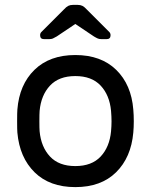

<svg xmlns="http://www.w3.org/2000/svg" viewBox="-20 -755 617 785"><path d="M50 0ZM527 -259Q527 -235 525 -213Q516 -111 454.5 -50.5Q393 10 288 10Q183 10 121.5 -50.5Q60 -111 51 -213Q50 -224 50 -259Q50 -296 51 -307Q59 -409 121 -469.5Q183 -530 288 -530Q393 -530 455 -469.5Q517 -409 525 -307Q527 -285 527 -259ZM288 -444Q221 -444 184.5 -405Q148 -366 142 -302Q141 -290 141 -259Q141 -229 142 -218Q148 -154 184.5 -115Q221 -76 288 -76Q355 -76 391.5 -115Q428 -154 434 -218Q436 -240 436 -259Q436 -278 434 -302Q428 -366 391.5 -405Q355 -444 288 -444ZM335 -716 427 -624Q432 -619 432 -611Q432 -595 416 -595H395Q386 -595 380 -597.5Q374 -600 364 -606L288 -657L212 -606Q202 -600 196 -597.5Q190 -595 181 -595H160Q144 -595 144 -611Q144 -619 149 -624L241 -716Q251 -727 259 -731Q267 -735 278 -735H298Q309 -735 317 -731Q325 -727 335 -716Z"/></svg>

Font: Hezaedrus
Style: Regular
Weight: 400
Designer: Hubert & Fischer
Foundry: Hubert & Fischer
Version: Version 1.10;September 3, 2019;FontCreator 11.5.0.2425 64-bi